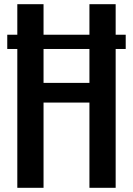

<svg xmlns="http://www.w3.org/2000/svg" viewBox="-20 -895 634 915"><path d="M406.2 -661.6H187.5V-500H406.2ZM406.2 -406.2H187.5V0H62.5V-661.6H14.6V-729.5H62.5V-875H187.5V-729.5H406.2V-875H531.2V-729.5H579.1V-661.6H531.2V0H406.2Z"/></svg>

Font: Oswald
Style: Book
Weight: 400
Designer: vernon adams
Foundry: vernon adams
Version: Version 1.000